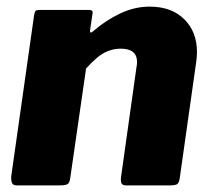

<svg xmlns="http://www.w3.org/2000/svg" viewBox="-20 -560 640 580"><path d="M30 0Q19 0 16 -8Q13 -16 14 -28L83 -514Q85 -524 87.5 -527Q90 -530 99 -530H249Q255 -530 258 -527.5Q261 -525 259 -516L252 -468Q251 -456 263 -467Q300 -499 343.5 -519.5Q387 -540 432 -540Q498 -540 536.5 -502Q575 -464 575 -403Q575 -396 574.5 -389.5Q574 -383 573 -375L523 -22Q521 -8 515.5 -4Q510 0 495 0H360Q349 0 346.5 -7.5Q344 -15 346 -28L392 -355Q393 -360 393.5 -364.5Q394 -369 394 -372Q394 -393 381.5 -403Q369 -413 345 -413Q325 -413 307 -406Q289 -399 273 -385.5Q257 -372 240 -353L192 -21Q190 -7 183.5 -3.5Q177 0 161 0H30Z"/></svg>

Font: Libre Franklin ExtraBold
Style: Italic
Weight: 800
Italic angle: -8°
Designer: Pablo Impallari, Rodrigo Fuenzalida, Nhung Nguyen
Foundry: Impallari Type
Version: Version 3.000